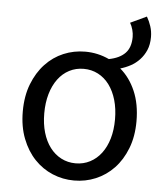

<svg xmlns="http://www.w3.org/2000/svg" viewBox="-50 -701 642 757"><g transform="rotate(5 271.0 -322.5)"><path d="M271 12Q226 12 185.5 -5Q145 -22 114 -54.5Q83 -87 64.5 -134.5Q46 -182 46 -242Q46 -303 64.5 -350.5Q83 -398 114 -431Q145 -464 185.5 -481Q226 -498 271 -498Q321 -498 366 -477Q408 -485 430 -507.5Q452 -530 452 -572Q452 -586 448 -600.5Q444 -615 437 -627L501 -657Q511 -640 517.5 -620Q524 -600 524 -578Q524 -548 514.5 -526Q505 -504 489.5 -487.5Q474 -471 454.5 -460.5Q435 -450 414 -444Q452 -412 474 -361Q496 -310 496 -242Q496 -182 477.5 -134.5Q459 -87 428 -54.5Q397 -22 356.5 -5Q316 12 271 12ZM271 -56Q302 -56 328 -69.5Q354 -83 372.5 -107.5Q391 -132 401 -166Q411 -200 411 -242Q411 -284 401 -318.5Q391 -353 372.5 -378Q354 -403 328 -416.5Q302 -430 271 -430Q240 -430 214 -416.5Q188 -403 169.5 -378Q151 -353 141 -318.5Q131 -284 131 -242Q131 -200 141 -166Q151 -132 169.5 -107.5Q188 -83 214 -69.5Q240 -56 271 -56Z"/></g></svg>

Font: Giro Regular
Style: Regular
Weight: 400
Designer: Paul D. Hunt
Foundry: Adobe Systems Incorporated
Version: Version 1.000;PS 1.0;hotconv 1.0.88;makeotf.lib2.5.647800